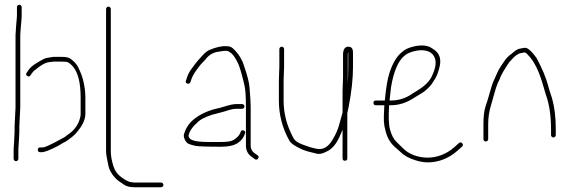

<svg xmlns="http://www.w3.org/2000/svg" viewBox="-20 -671 2414 810"><path d="M204.8 -411H243C250 -411 256.5 -410.5 262.5 -409.5C268.5 -408.5 277 -402 288 -390C309.5 -364.2 320.2 -320.9 320.2 -260V-191C320.2 -186.3 319.8 -182 318.8 -178C313.2 -152 300.2 -130.3 279.8 -113L261 -99C255.5 -94.3 250.9 -91.2 247.1 -89.5C243.4 -87.8 238.4 -85.2 232.1 -81.5C225.9 -77.8 220.2 -74.7 215.1 -72.2C209.9 -69.7 204.1 -66.8 197.6 -63.5C194.4 -61.8 188.5 -59 180 -55C171.5 -51 163.8 -49 156.5 -49H149.5C142.8 -49 139.5 -45.7 139.5 -39C139.5 -32.3 142.8 -29 149.5 -29H156.5C167.9 -29 190 -37.5 223.1 -54.5C226.4 -56.2 231.1 -59 237.4 -63C243.6 -67 248.8 -69.8 252.8 -71.5C256.8 -73.2 262.2 -76.7 269.2 -82L287.2 -96C293.8 -101.3 299.8 -107.5 305.2 -114.5C326.9 -140 340.2 -165.5 340.2 -191V-260C340.2 -285.7 336.4 -312.4 328.8 -340C327.1 -346 325.1 -352 322.8 -358C320.4 -364 316.4 -373.6 310.1 -386.7C303.9 -399.9 293 -412 277.5 -423C270 -428.3 258.5 -431 243 -431H204C202 -431 194 -429.7 180 -427C171.5 -427 157.3 -418.9 130.8 -402.8C116.3 -393.9 105.5 -384 98.5 -373L92.5 -364C88.5 -358.7 89.3 -354.2 95 -350.5C100.7 -346.8 105.2 -347.7 108.5 -353L114.5 -362C117.8 -367.3 122.8 -372.3 129.5 -377C151 -394.6 167.6 -404.9 181.5 -408ZM59.5 -74 61.5 -113V-138L65.5 -217.5V-523L67.5 -553C70.2 -579.7 71.5 -597 71.5 -605V-641C71.5 -643.7 70.5 -646 68.5 -648C66.5 -650 64.2 -651 61.5 -651C58.8 -651 56.5 -650 54.5 -648C52.5 -646 51.5 -643.7 51.5 -641V-605C51.5 -599.7 51.2 -594.7 50.5 -590C49.8 -585.3 49.3 -580 49 -574C48.7 -568 48.2 -561.3 47.5 -554L45.5 -523V-218L41.5 -138V-113L39.5 -74L37.5 -42V-1C37.5 1.7 38.5 4 40.5 6C42.5 8 44.8 9 47.5 9C50.2 9 52.5 8 54.5 6C56.5 4 57.5 1.7 57.5 -1V-42Z M437.5 -643C434.8 -643 432.5 -642 430.5 -640C428.5 -638 427.5 -635.7 427.5 -633V-32C427.5 -21.9 430.9 -1.2 437.7 29.9C441.2 45.8 450.2 61.9 464.5 78C469.8 84 475.2 88.8 480.5 92.5C485.8 96.2 493.6 101.5 503.8 108.5C513.9 115.5 528.8 119 548.5 119H659.5C662.2 119 664.5 118 666.5 116C668.5 114 669.5 111.7 669.5 109C669.5 106.3 668.5 104 666.5 102C664.5 100 662.2 99 659.5 99H548.5C544.5 99 538.4 98.3 530.1 97C521.9 95.7 509.3 89 492.5 77C476.5 65.5 465.5 50.9 459.5 33C451.5 9 447.5 -12.7 447.5 -32V-633C447.5 -635.7 446.5 -638 444.5 -640C442.5 -642 440.2 -643 437.5 -643Z M1011.5 -222C1011.5 -224.7 1010.5 -227 1008.5 -229C1006.5 -231 1004.2 -232 1001.5 -232H976.5C965.6 -232 949.3 -228.6 927.6 -221.8C912.3 -217 899.9 -213.7 890.5 -212C851.8 -202.3 819.8 -186.6 794.5 -165C775.7 -148.8 762.9 -128.5 756 -104C754.4 -98 755.7 -90.5 760 -81.5C764.4 -72.5 769.7 -66.7 776 -64C782.4 -61.3 791.4 -58.7 803 -56C814.7 -53.3 851.5 -52 913.5 -52C943.4 -52 966.2 -57 982 -67C998.1 -77.2 1008.6 -90.8 1013.5 -108C1016.2 -114 1014.4 -118.2 1008 -120.5C1001.7 -122.8 997.5 -121 995.5 -115L992.5 -108C989 -99 979.9 -89.9 965.3 -80.5C956.5 -74.8 939.3 -72 913.5 -72H858.5C844.2 -72 830.7 -72.7 818 -74C796.1 -76.3 782.7 -81.8 778 -90.5C775.7 -94.8 774.9 -98 775.5 -100L780 -113.5C781.7 -118.5 785.9 -125.2 792.5 -133.5C799.2 -141.8 804.5 -147.3 808.5 -150C820.5 -164.3 842.2 -176.5 873.5 -186.5C880.9 -188.8 890.7 -191.4 902.9 -194.3C915.1 -197.2 929.8 -201.4 947.1 -207C957.4 -210.3 967.2 -212 976.5 -212H1001.5C1004.2 -212 1006.5 -213 1008.5 -215C1010.5 -217 1011.5 -219.3 1011.5 -222ZM770 -318.5C776.4 -316.2 780.9 -318.3 783.5 -325L787.5 -337C792.1 -349.5 798.9 -361.8 808 -374C813 -380.7 817.2 -386.3 820.5 -391C823.9 -395.7 827.9 -400.3 832.5 -405C837.2 -409.7 842.2 -415 847.5 -421C861.4 -439.5 879.7 -450.2 902.5 -453C907.9 -453.7 913.2 -454.5 918.5 -455.5C923.9 -456.5 929.5 -456.8 935.5 -456.5C941.5 -456.2 948.7 -452.4 957.1 -445.1C965.5 -437.9 974.7 -423.6 984.8 -402.4C991.6 -387.9 1000.3 -357.9 1011 -312.3C1015.4 -293.9 1017.5 -264.1 1017.5 -223V-57C1017.5 -36.1 1025.9 -20.1 1042.5 -9L1054.5 0C1059.9 4 1064.5 3.3 1068.5 -2C1072.5 -7.3 1071.9 -12 1066.5 -16L1053.5 -25C1042.9 -32.5 1037.5 -43.1 1037.5 -57V-223C1037.5 -235.7 1036 -261.6 1032.8 -300.7C1031.1 -323.2 1023.6 -353 1010.5 -390C1001.5 -420.6 985.5 -446.3 962.5 -467C955.9 -473 947.5 -476 937.5 -476C916.2 -477.8 891 -472.2 861.8 -459.4C853.3 -455.7 843.4 -447.4 832 -434.5C827 -428.8 822.2 -423.5 817.5 -418.5C812.9 -413.5 808.7 -408.5 805 -403.5C801.4 -398.5 795.4 -390.5 787.1 -379.4C778.8 -368.3 772.6 -356.1 768.5 -343L764.5 -331C761.9 -325 763.7 -320.8 770 -318.5Z M1446.2 -317C1446.2 -321.7 1446.4 -326.7 1446.8 -332C1447.1 -337.3 1447.2 -342.3 1447.2 -347V-440C1447.2 -444 1447.9 -448 1449.2 -452V-388C1449.2 -356.7 1448.2 -333 1446.2 -317ZM1425.2 -288V-196C1423.2 -189.3 1421.6 -183.3 1420.2 -178C1418.9 -172.7 1415.4 -160.3 1409.7 -140.8C1404.1 -121.3 1395.6 -102.4 1384.2 -84C1365.8 -49.8 1340.7 -36.5 1312.5 -44C1307.5 -45.3 1302 -46.7 1296 -48C1290 -49.3 1284.1 -51.2 1278.4 -53.5C1244 -64.2 1223.8 -75.7 1218.5 -88C1215.2 -93.3 1211.2 -101.3 1206.5 -112C1186.5 -154.9 1176.5 -199.9 1176.5 -247V-333L1178.5 -389V-464C1178.5 -466.7 1177.5 -469 1175.5 -471C1173.5 -473 1171.2 -474 1168.5 -474C1165.8 -474 1163.5 -473 1161.5 -471C1159.5 -469 1158.5 -466.7 1158.5 -464V-389L1156.5 -333V-247C1156.5 -187.1 1171.2 -130.8 1200.5 -78C1207 -66.1 1225.1 -53.6 1254.7 -40.5C1267.5 -34.9 1286.7 -29.4 1311 -24C1324.9 -19.4 1339.4 -21.7 1356.2 -31C1380.8 -40.8 1401 -65.2 1416.8 -104C1421.1 -114.7 1423.9 -121.3 1425.2 -124V-3C1425.2 3.7 1428.6 7 1435.2 7C1441.9 7 1445.2 3.7 1445.2 -3V-194L1451.2 -222C1463.2 -284.4 1469.2 -339.7 1469.2 -388V-442C1469.2 -449.3 1468.9 -455.3 1468.2 -460C1465.6 -470 1458.9 -474.7 1448.2 -474C1434.2 -472.9 1427.2 -461.6 1427.2 -440V-347C1427.2 -337 1426.9 -327 1426.2 -317C1425.6 -307 1425.2 -297.3 1425.2 -288Z M1623.5 -247C1625.5 -268.3 1627.5 -286.7 1629.5 -302C1640.6 -370.6 1660.7 -415.2 1686.4 -436C1694.1 -443.3 1706.5 -449.3 1723.5 -454C1754.9 -462.4 1779.9 -460.4 1798.5 -448C1822.5 -428.8 1824.5 -396.8 1803 -352C1793.6 -329.5 1772.9 -308.5 1740.7 -289C1735.2 -285.7 1728.7 -281.7 1721.2 -277C1693.4 -257 1663.4 -247 1628.5 -247ZM1565.5 -227H1601.5C1599.5 -195 1598.8 -172.3 1599.5 -159C1600.2 -145.7 1602.5 -132.3 1606.5 -119C1613 -91.7 1625.5 -69.5 1644 -52.5C1652.3 -44.8 1660.8 -37.3 1669.5 -30C1684.3 -14.8 1705.7 -2.8 1735.3 6C1753.1 11.3 1769.7 14 1785 14C1828.7 14 1873.3 -2.3 1909.6 -35L1928.6 -52C1934 -56.7 1934.5 -61.5 1930.1 -66.5C1925.8 -71.5 1921 -71.7 1915.6 -67L1896.6 -50C1863.6 -20.7 1823.1 -6 1784.6 -6C1752.5 -6 1723.7 -14.2 1698.2 -30.5C1688.3 -36.8 1674.8 -50.9 1652.3 -72.7C1640.8 -83.8 1631.9 -100.9 1625.5 -124C1619.8 -144.4 1618.5 -178.8 1621.5 -227H1628.5C1663.8 -227 1696 -237.7 1728 -259C1735 -263.7 1743.9 -269.1 1754.8 -275.3C1765.7 -281.4 1774.4 -287.8 1780.9 -294.5C1785.1 -298.8 1789.4 -303 1793.6 -307C1797.9 -311 1803.6 -319.2 1810.9 -331.5C1819.8 -343.8 1827.3 -360.7 1832.6 -382C1844.3 -420.7 1834.6 -448.3 1806 -465C1786 -480.5 1757.3 -483.4 1719.8 -473.5C1700.8 -468.5 1686.6 -461.5 1677.4 -452.5C1655.7 -436.2 1637.5 -407 1623.5 -365C1615 -339.5 1608.3 -300.2 1603.5 -247H1565.5C1558.8 -247 1555.5 -243.7 1555.5 -237C1555.5 -230.3 1558.8 -227 1565.5 -227Z M2029.5 -74C2032.2 -74 2034.5 -75 2036.5 -77C2038.5 -79 2039.5 -81.3 2039.5 -84V-146C2039.5 -175.4 2043.7 -203.1 2052 -229C2055 -238.3 2059.1 -252.8 2064.3 -272.3C2069.4 -291.9 2074.9 -308.5 2080.5 -322C2085.2 -330 2089.2 -339 2092.5 -349C2097.6 -360 2106.6 -375.6 2119.7 -395.8C2126.5 -406.3 2132.3 -413.7 2137 -418C2151.9 -435.2 2165.2 -444.9 2177.7 -447C2181.7 -447.7 2186.1 -448.5 2190.9 -449.5C2195.6 -450.5 2201 -447 2207.7 -439C2233.5 -413.3 2255.1 -369 2272.7 -306C2277.4 -289.3 2280.7 -278 2282.7 -272C2297.4 -231.7 2304.7 -183 2304.7 -126V-101C2304.7 -98.3 2305.7 -96 2307.7 -94C2309.7 -92 2312.1 -91 2314.7 -91C2317.4 -91 2319.7 -92 2321.7 -94C2323.7 -96 2324.7 -98.3 2324.7 -101V-126C2324.7 -175.4 2319.6 -218.6 2309.2 -255.5C2306.9 -263.8 2304.6 -271 2302.2 -277C2299.9 -283 2296.4 -294.7 2291.8 -312C2283.1 -344.3 2267.1 -382.3 2243.8 -426C2225.7 -451.3 2210.8 -465.5 2200.6 -468.5C2195.8 -470.2 2185.5 -469 2169.6 -465C2161.6 -462.9 2151.7 -456.4 2139.8 -445.4C2126.8 -436.3 2117 -426.8 2110.5 -417C2106.5 -411 2101 -403 2094 -393.1C2087 -383.2 2080.5 -371 2074.5 -356.5C2070.5 -346.8 2066.3 -337.4 2061.9 -328.3C2057.6 -319.2 2050.9 -298.2 2042 -265.5C2039 -254.5 2034.5 -240.2 2028.5 -222.5C2022.5 -204.8 2019.5 -179.3 2019.5 -146V-84C2019.5 -81.3 2020.5 -79 2022.5 -77C2024.5 -75 2026.8 -74 2029.5 -74Z"/></svg>

Font: Proton
Style: RgCnd
Weight: 500
Version: Version 1.017